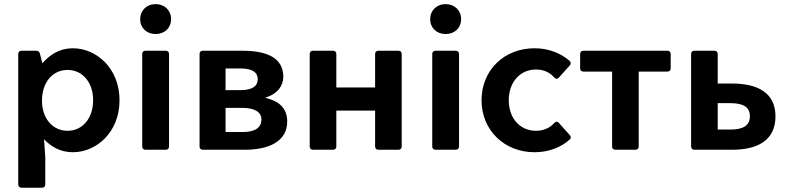

<svg xmlns="http://www.w3.org/2000/svg" viewBox="-20 -709 3729 909"><path d="M325.2 -480.5C261.7 -480.5 215.8 -450.2 180.7 -409.2L168.9 -455.1C167 -463.9 160.2 -468.8 151.4 -468.8H82C72.3 -468.8 66.4 -462.9 66.4 -453.1V164.1C66.4 173.8 72.3 179.7 82 179.7H178.7C188.5 179.7 194.3 173.8 194.3 164.1V35.2L188.5 -49.8C222.7 -13.7 266.6 11.7 325.2 11.7C435.5 11.7 545.9 -82 545.9 -234.4C545.9 -386.7 435.5 -480.5 325.2 -480.5ZM299.8 -89.8C228.5 -89.8 178.7 -149.4 178.7 -232.4C178.7 -318.4 228.5 -377.9 299.8 -377.9C371.1 -377.9 420.9 -318.4 420.9 -234.4C420.9 -149.4 371.1 -89.8 299.8 -89.8Z M716.8 -547.9C759.8 -547.9 790 -577.1 790 -618.2C790 -659.2 759.8 -689.5 716.8 -689.5C673.8 -689.5 643.6 -659.2 643.6 -618.2C643.6 -577.1 673.8 -547.9 716.8 -547.9ZM653.3 -453.1V-15.6C653.3 -5.9 659.2 0 668.9 0H764.6C774.4 0 780.3 -5.9 780.3 -15.6V-453.1C780.3 -462.9 774.4 -468.8 764.6 -468.8H668.9C659.2 -468.8 653.3 -462.9 653.3 -453.1Z M924.8 -453.1V-15.6C924.8 -5.9 930.7 0 940.4 0H1138.7C1252 0 1339.8 -39.1 1339.8 -133.8C1339.8 -199.2 1297.9 -231.4 1238.3 -245.1V-248C1293.9 -263.7 1321.3 -303.7 1321.3 -345.7C1321.3 -438.5 1237.3 -468.8 1127.9 -468.8H940.4C930.7 -468.8 924.8 -462.9 924.8 -453.1ZM1117.2 -282.2H1047.9V-384.8H1119.1C1176.8 -384.8 1200.2 -365.2 1200.2 -334C1200.2 -301.8 1175.8 -282.2 1117.2 -282.2ZM1129.9 -84H1047.9V-198.2H1127.9C1189.5 -198.2 1217.8 -175.8 1217.8 -143.6C1217.8 -107.4 1191.4 -84 1129.9 -84Z M1446.3 -453.1V-15.6C1446.3 -5.9 1452.1 0 1461.9 0H1556.6C1566.4 0 1572.3 -5.9 1572.3 -15.6V-185.5H1755.9V-15.6C1755.9 -5.9 1761.7 0 1771.5 0H1866.2C1876 0 1881.8 -5.9 1881.8 -15.6V-453.1C1881.8 -462.9 1876 -468.8 1866.2 -468.8H1771.5C1761.7 -468.8 1755.9 -462.9 1755.9 -453.1V-294.9H1572.3V-453.1C1572.3 -462.9 1566.4 -468.8 1556.6 -468.8H1461.9C1452.1 -468.8 1446.3 -462.9 1446.3 -453.1Z M2089.8 -547.9C2132.8 -547.9 2163.1 -577.1 2163.1 -618.2C2163.1 -659.2 2132.8 -689.5 2089.8 -689.5C2046.9 -689.5 2016.6 -659.2 2016.6 -618.2C2016.6 -577.1 2046.9 -547.9 2089.8 -547.9ZM2026.4 -453.1V-15.6C2026.4 -5.9 2032.2 0 2042 0H2137.7C2147.5 0 2153.3 -5.9 2153.3 -15.6V-453.1C2153.3 -462.9 2147.5 -468.8 2137.7 -468.8H2042C2032.2 -468.8 2026.4 -462.9 2026.4 -453.1Z M2510.7 11.7C2577.1 11.7 2635.7 -10.7 2677.7 -48.8C2684.6 -55.7 2683.6 -63.5 2676.8 -70.3L2626 -127C2619.1 -134.8 2611.3 -134.8 2603.5 -126C2582 -102.5 2552.7 -89.8 2517.6 -89.8C2442.4 -89.8 2388.7 -148.4 2388.7 -234.4C2388.7 -320.3 2442.4 -379.9 2517.6 -379.9C2553.7 -379.9 2583 -366.2 2603.5 -342.8C2611.3 -334 2619.1 -334 2626 -341.8L2676.8 -398.4C2683.6 -405.3 2683.6 -414.1 2676.8 -420.9C2633.8 -458 2576.2 -480.5 2510.7 -480.5C2367.2 -480.5 2259.8 -377 2259.8 -234.4C2259.8 -92.8 2367.2 11.7 2510.7 11.7Z M2877.9 -370.1V-15.6C2877.9 -5.9 2883.8 0 2893.6 0H2988.3C2998 0 3003.9 -5.9 3003.9 -15.6V-370.1H3139.6C3149.4 -370.1 3155.3 -376 3155.3 -385.7V-453.1C3155.3 -462.9 3149.4 -468.8 3139.6 -468.8H2742.2C2732.4 -468.8 2726.6 -462.9 2726.6 -453.1V-385.7C2726.6 -376 2732.4 -370.1 2742.2 -370.1Z M3252 -453.1V-15.6C3252 -5.9 3257.8 0 3267.6 0H3445.3C3563.5 0 3651.4 -42 3651.4 -158.2C3651.4 -272.5 3563.5 -313.5 3445.3 -313.5H3377.9V-453.1C3377.9 -462.9 3372.1 -468.8 3362.3 -468.8H3267.6C3257.8 -468.8 3252 -462.9 3252 -453.1ZM3437.5 -95.7H3377.9V-220.7H3437.5C3500 -220.7 3530.3 -201.2 3530.3 -159.2C3530.3 -115.2 3500 -95.7 3437.5 -95.7Z"/></svg>

Font: Ed Sans Neue SemiBold
Style: Regular
Weight: 600
Designer: Stephen Hutchings
Version: Version 1.004;PS 001.004;hotconv 1.0.88;makeotf.lib2.5.64775